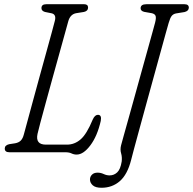

<svg xmlns="http://www.w3.org/2000/svg" viewBox="-20 -720 913 908"><path d="M287.5 0H24Q2.5 0 2.5 -17.5Q2.5 -33 23 -38L52 -42.5Q68.5 -45.5 78.2 -55.2Q88 -65 93 -85Q97 -99.5 108.2 -141Q119.5 -182.5 135 -239.8Q150.5 -297 167.5 -358.8Q184.5 -420.5 200 -476.5Q215.5 -532.5 226.2 -571.8Q237 -611 239.5 -622Q247 -651.5 224.5 -657L192.5 -663.5Q176 -668.5 176 -681.5Q176 -700 198.5 -700H378.5Q396.5 -700 396.5 -684Q396.5 -668 377 -663.5L339.5 -657.5Q311.5 -652 302.5 -618Q299 -605.5 288 -565.5Q277 -525.5 261.5 -469.8Q246 -414 229 -352.8Q212 -291.5 196.8 -235.5Q181.5 -179.5 170.8 -139.5Q160 -99.5 157.5 -87Q146.5 -36 197 -36H296.5Q332.5 -36 361.2 -60.8Q390 -85.5 418.5 -154.5Q428.5 -177 443 -177Q462 -177 456.5 -148Q440 -76 407.2 -32.5Q374.5 11 342.5 11Q329.5 11 318.2 5.5Q307 0 287.5 0ZM777.5 -611Q774.5 -601 764.2 -564Q754 -527 739 -472.5Q724 -418 706.5 -354.5Q689 -291 671.5 -227.2Q654 -163.5 638.8 -107.8Q623.5 -52 613.2 -13.5Q603 25 600 37Q582.5 105.5 546.5 136.8Q510.5 168 460 168Q431.5 168 418.5 156.2Q405.5 144.5 405.5 128.5Q405.5 115.5 415 106Q424.5 96.5 441.5 96.5Q456.5 96.5 470.2 103Q484 109.5 498 109.5Q519 109.5 534.2 95.2Q549.5 81 555.5 44Q558 23 552.8 5.2Q547.5 -12.5 552.5 -32.5Q555 -42.5 564.5 -76.2Q574 -110 587.8 -159.5Q601.5 -209 617.5 -266.2Q633.5 -323.5 649.2 -380.8Q665 -438 678.8 -487.2Q692.5 -536.5 701.8 -570.2Q711 -604 713.5 -613Q719.5 -636.5 715.5 -645.5Q711.5 -654.5 698 -657.5L661.5 -664Q644.5 -668.5 645 -681.5Q645.5 -700 672 -700H852.5Q873 -700 873 -683.5Q872.5 -668 852.5 -663L812.5 -656.5Q799.5 -654 792 -644.8Q784.5 -635.5 777.5 -611Z"/></svg>

Font: Fraunces 144pt SuperSoft Light
Style: Italic
Weight: 300
Italic angle: -16°
Version: Version 1.000;[b76b70a41]